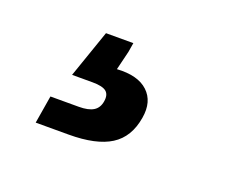

<svg xmlns="http://www.w3.org/2000/svg" viewBox="-52 -108 503 399"><g transform="rotate(20 199.5 91.5)"><path d="M51.8 204.1 62 142.6H124.5Q146 142.6 157 135.7Q168 128.9 170.4 113.8Q172.9 98.6 164.6 91.8Q156.2 85 134.3 85H88.9L125.5 -20.5H186L182.6 0L172.4 42Q218.3 39.1 240.7 60.1Q263.2 81.1 256.8 118.7Q249.5 163.6 217.5 183.8Q185.5 204.1 124.5 204.1Z"/></g></svg>

Font: Inter 18pt ExtraBold
Style: Italic
Weight: 800
Italic angle: -9.3988°
Designer: Rasmus Andersson
Foundry: rsms
Version: Version 4.001;git-66647c0bb